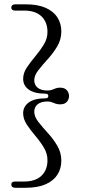

<svg xmlns="http://www.w3.org/2000/svg" viewBox="-20 -760 415 908"><path d="M208.5 -306Q208.5 -317 195 -317Q143 -317 116.2 -336.2Q89.5 -355.5 89.5 -387Q89.5 -415 107 -441Q124.5 -467 147.2 -494Q170 -521 187.2 -549.2Q204.5 -577.5 204.5 -609Q204.5 -655.5 176 -682.8Q147.5 -710 93.5 -710H51Q33.5 -710 33.5 -724.5Q33.5 -731.5 38.2 -735.5Q43 -739.5 52.5 -739.5H102Q158.5 -739.5 195.8 -723Q233 -706.5 251.5 -677.5Q270 -648.5 270 -611.5Q270 -573 250.8 -540.8Q231.5 -508.5 206 -480.5Q180.5 -452.5 161.2 -427.8Q142 -403 142 -380.5Q142 -358.5 158 -345.2Q174 -332 205 -332Q217 -332 225.5 -335.2Q234 -338.5 243 -342Q252 -345.5 264.5 -345.5Q286 -345.5 296.2 -333.2Q306.5 -321 306.5 -306Q306.5 -290.5 296.2 -278.5Q286 -266.5 264.5 -266.5Q252 -266.5 243 -269.8Q234 -273 225.5 -276.5Q217 -280 205 -280Q174 -280 158 -266.8Q142 -253.5 142 -231.5Q142 -208.5 161.2 -183.8Q180.5 -159 206 -131.2Q231.5 -103.5 250.8 -71Q270 -38.5 270 0Q270 37.5 251.5 66.2Q233 95 195.8 111.5Q158.5 128 102 128H52.5Q43 128 38.2 124Q33.5 120 33.5 113Q33.5 98.5 51 98.5H93.5Q147.5 98.5 176 71.2Q204.5 44 204.5 -2.5Q204.5 -34 187.2 -62.5Q170 -91 147.2 -117.5Q124.5 -144 107 -170.5Q89.5 -197 89.5 -224.5Q89.5 -256 116.2 -275.5Q143 -295 195 -295Q208.5 -295 208.5 -306Z"/></svg>

Font: Fraunces Light
Style: Regular
Weight: 300
Version: Version 1.000;[b76b70a41]